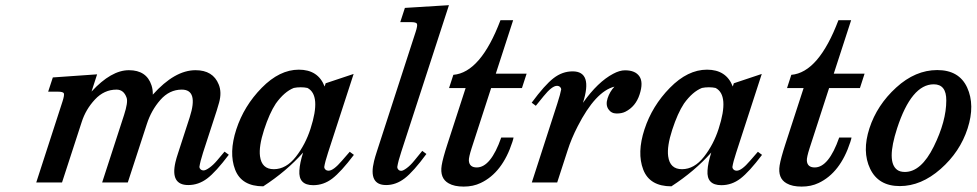

<svg xmlns="http://www.w3.org/2000/svg" viewBox="-20 -688 3683 724"><path d="M689.9 9.8Q621.6 9.8 641.6 -76.7Q645 -91.3 651.4 -110.4L695.3 -245.6Q729 -350.1 665.5 -350.1Q618.7 -350.1 584.5 -311Q550.3 -272 533.7 -220.2L461.9 0H365.2L447.8 -254.4Q463.4 -302.7 457.5 -319.3Q446.8 -350.1 419.4 -350.1Q372.6 -350.1 337.9 -312.7Q303.2 -275.4 288.1 -228L213.9 0H116.7L215.8 -305.7Q223.1 -328.6 220.9 -335.4Q218.8 -342.3 198.7 -342.3H161.6L179.2 -396L346.2 -407.7L325.2 -342.8Q399.4 -423.3 466.1 -423.3Q532.7 -423.3 551.3 -366.2Q556.6 -350.6 556.2 -331.1Q638.7 -423.3 717.3 -423.3Q783.2 -423.3 804.7 -369.6Q816.9 -340.3 806.2 -301.3Q801.8 -285.2 797.4 -271.5L745.6 -112.3Q734.9 -78.6 731.9 -58.6Q731.9 -53.7 736.3 -49.6Q740.7 -45.4 748 -45.4Q755.4 -45.4 769.5 -55.4Q783.7 -65.4 798.3 -82.5L826.7 -116.2L842.8 -104.5Q793.9 -39.6 761.2 -14.9Q728.5 9.8 689.9 9.8Z M1087.9 -356.4Q1052.2 -342.3 1020 -297.4Q996.1 -261.2 975.8 -198.7Q955.6 -136.2 960.4 -99.1Q966.8 -49.8 1012.9 -50Q1059.1 -50.3 1095.5 -96.7Q1131.8 -143.1 1150.9 -202.6Q1191.9 -329.1 1139.2 -356.4Q1127.9 -358.9 1114 -358.9Q1100.1 -358.9 1087.9 -356.4ZM1161.1 10.3Q1105 10.3 1108.9 -44.9Q1110.4 -73.2 1123 -112.8Q1060.1 -42 972.7 14.6Q890.6 14.6 866.5 -48.6Q842.3 -111.8 871.1 -200.2Q899.9 -288.6 967 -356.9Q1034.2 -425.3 1106.9 -425.3Q1179.7 -425.3 1204.1 -361.8L1208 -374L1313.5 -409.2L1216.8 -111.8Q1205.6 -77.6 1202.6 -58.1Q1202.6 -53.2 1207 -48.8Q1211.4 -44.4 1219.2 -44.4Q1237.3 -44.4 1269 -81.5L1298.8 -115.7L1314.5 -104Q1265.6 -39.6 1232.9 -14.6Q1200.2 10.3 1161.1 10.3Z M1436 9.8Q1368.2 9.8 1390.6 -81.1Q1394.5 -96.7 1401.4 -117.7L1547.4 -567.9Q1554.7 -590.3 1552.5 -597.4Q1550.3 -604.5 1531.2 -604.5H1489.3L1506.8 -658.2L1672.9 -668.5L1493.2 -115.7Q1481.4 -80.1 1478 -58.1Q1478 -52.7 1482.2 -48.3Q1486.3 -43.9 1493.2 -43.9Q1500 -43.9 1513.9 -54.2Q1527.8 -64.5 1542 -82L1572.3 -119.1L1587.9 -107.4Q1539.1 -41 1506.1 -15.6Q1473.1 9.8 1436 9.8Z M1916.5 -169.4Q1916 -165 1912.1 -152.8Q1874.5 -36.6 1792.5 2Q1764.2 15.6 1728.5 15.6Q1692.9 15.6 1671.9 3.4Q1637.7 -15.6 1645.5 -64.5Q1649.9 -91.3 1667 -144L1735.8 -356H1673.3L1689.5 -405.8Q1792.5 -414.6 1867.2 -611.8H1915L1849.6 -410.2H1965.8L1948.2 -356H1832L1758.8 -130.4Q1747.1 -94.2 1748 -82Q1750 -56.6 1777.8 -56.6Q1830.6 -56.6 1870.1 -169.4Z M2139.2 -418.9Q2216.3 -418.9 2178.2 -300.3Q2234.4 -379.4 2292 -409.7Q2316.4 -422.9 2336.9 -422.9Q2375.5 -422.9 2391.1 -400.1Q2406.7 -377.4 2391.8 -331.8Q2377 -286.1 2337.9 -266.6Q2324.2 -259.8 2304.4 -260Q2284.7 -260.3 2273.9 -276.6Q2263.2 -293 2271.2 -317.6Q2279.3 -342.3 2296.9 -361.3Q2225.6 -343.3 2158.2 -211.4Q2134.3 -165 2120.1 -120.1L2081.1 0H1985.4L2081.5 -297.4Q2093.3 -334 2096.2 -351.1Q2096.2 -356 2091.8 -360.1Q2087.4 -364.3 2080.1 -364.3Q2061.5 -364.3 2029.8 -325.2L2000.5 -289.1L1984.9 -300.8Q2034.2 -367.7 2067.4 -393.3Q2100.6 -418.9 2139.2 -418.9Z M2627 -356.4Q2591.3 -342.3 2559.1 -297.4Q2535.2 -261.2 2514.9 -198.7Q2494.6 -136.2 2499.5 -99.1Q2505.9 -49.8 2552 -50Q2598.1 -50.3 2634.5 -96.7Q2670.9 -143.1 2689.9 -202.6Q2731 -329.1 2678.2 -356.4Q2667 -358.9 2653.1 -358.9Q2639.2 -358.9 2627 -356.4ZM2700.2 10.3Q2644 10.3 2647.9 -44.9Q2649.4 -73.2 2662.1 -112.8Q2599.1 -42 2511.7 14.6Q2429.7 14.6 2405.5 -48.6Q2381.3 -111.8 2410.2 -200.2Q2439 -288.6 2506.1 -356.9Q2573.2 -425.3 2646 -425.3Q2718.8 -425.3 2743.2 -361.8L2747.1 -374L2852.5 -409.2L2755.9 -111.8Q2744.6 -77.6 2741.7 -58.1Q2741.7 -53.2 2746.1 -48.8Q2750.5 -44.4 2758.3 -44.4Q2776.4 -44.4 2808.1 -81.5L2837.9 -115.7L2853.5 -104Q2804.7 -39.6 2772 -14.6Q2739.3 10.3 2700.2 10.3Z M3190.9 -169.4Q3190.4 -165 3186.5 -152.8Q3148.9 -36.6 3066.9 2Q3038.6 15.6 3002.9 15.6Q2967.3 15.6 2946.3 3.4Q2912.1 -15.6 2919.9 -64.5Q2924.3 -91.3 2941.4 -144L3010.3 -356H2947.8L2963.9 -405.8Q3066.9 -414.6 3141.6 -611.8H3189.5L3124 -410.2H3240.2L3222.7 -356H3106.4L3033.2 -130.4Q3021.5 -94.2 3022.5 -82Q3024.4 -56.6 3052.2 -56.6Q3105 -56.6 3144.5 -169.4Z M3501 -370.1Q3417 -370.1 3362.8 -204.1Q3321.8 -77.6 3363.3 -47.4Q3374 -39.6 3392.1 -39.6Q3453.6 -39.6 3501 -135.3Q3548.3 -231 3548.3 -309.1Q3548.8 -370.1 3501 -370.1ZM3627 -357.9Q3657.2 -292 3628.7 -203.6Q3600.1 -115.2 3526.9 -50.8Q3453.6 13.7 3373 13.7Q3292.5 13.7 3261.2 -51.5Q3230 -116.7 3258.5 -204.3Q3287.1 -292 3359.4 -357.9Q3431.6 -423.8 3514.2 -423.8Q3596.7 -423.8 3627 -357.9Z"/></svg>

Font: RIT Rachana
Style: Bold Italic
Weight: 700
Designer: Hussain KH
Version: 1.4.7